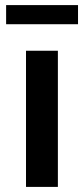

<svg xmlns="http://www.w3.org/2000/svg" viewBox="-20 -733 329 753"><path d="M82 0V-534H207V0ZM4 -638V-713H286V-638Z"/></svg>

Font: Montserrat SemiBold
Style: Regular
Weight: 600
Designer: Julieta Ulanovsky
Foundry: Julieta Ulanovsky
Version: Version 9.000; ttfautohint (v1.8.4.7-5d5b)